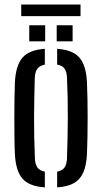

<svg xmlns="http://www.w3.org/2000/svg" viewBox="-20 -823 451 850"><path d="M46 -140.5Q44.5 -169.5 44 -209.8Q43.5 -250 43.5 -294.2Q43.5 -338.5 44 -381.5Q44.5 -424.5 46 -459.5Q50 -533.5 79.5 -567.8Q109 -602 178.5 -607V-537Q155 -532 145 -518Q135 -504 134 -478Q133 -439.5 132 -396Q131 -352.5 130.8 -306.8Q130.5 -261 131.5 -214.5Q132.5 -168 134.5 -122.5Q135.5 -96 145.5 -81.8Q155.5 -67.5 178.5 -63V6.5Q108.5 2 79 -32.8Q49.5 -67.5 46 -140.5ZM233 6.5V-63Q256.5 -68 266 -82Q275.5 -96 276.5 -121Q278 -166.5 279 -210.8Q280 -255 280.2 -299.2Q280.5 -343.5 279.5 -388.2Q278.5 -433 276.5 -479.5Q275.5 -505 265.8 -519Q256 -533 233 -537V-607Q280.5 -603.5 308.2 -587.2Q336 -571 349.2 -539.5Q362.5 -508 365 -459.5Q366.5 -427.5 367.2 -387Q368 -346.5 368 -303.2Q368 -260 367.2 -218Q366.5 -176 365 -140.5Q362.5 -92 349.2 -60.5Q336 -29 308 -12.8Q280 3.5 233 6.5ZM231 -640V-711H301.5V-640ZM109.5 -640V-711H180V-640ZM74 -803H336.5V-751.5H74Z"/></svg>

Font: Big Shoulders Stencil Text Thin Medium
Style: Regular
Weight: 500
Version: Version 2.001